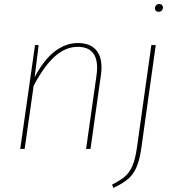

<svg xmlns="http://www.w3.org/2000/svg" viewBox="-20 -744 879 959"><path d="M487 -407Q487 -389 484 -369L432 0H410L462 -367Q465 -388 465 -405Q465 -510 368 -510Q306 -510 251.5 -460Q197 -410 148 -315L103 0H81L155 -519H173L153 -358Q197 -443 252 -486Q307 -529 369 -529Q427 -529 457 -497.5Q487 -466 487 -407ZM540 178Q580 158 603.5 138Q627 118 641.5 84Q656 50 664 -7L736 -519H758L686 -5Q677 58 660.5 94Q644 130 618 151.5Q592 173 546 195ZM754 -702Q754 -711 760 -717.5Q766 -724 775 -724Q784 -724 789 -719Q794 -714 794 -706Q794 -698 788 -691.5Q782 -685 772 -685Q764 -685 759 -689.5Q754 -694 754 -702Z"/></svg>

Font: Fira Sans Thin
Style: Italic
Weight: 250
Italic angle: -8°
Designer: Carrois Corporate & Edenspiekermann AG
Foundry: Carrois Corporate GbR & Edenspiekermann AG
Version: Version 4.203